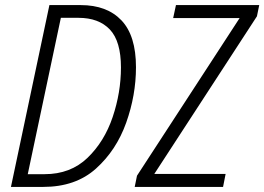

<svg xmlns="http://www.w3.org/2000/svg" viewBox="-20 -734 1038 754"><path d="M23 0H150Q277 0 357 -72Q437 -144 475.5 -252Q514 -360 514 -470Q514 -594 457 -654Q400 -714 297 -714H174ZM89 -50 219 -664H288Q368 -664 411.5 -618Q455 -572 455 -469Q455 -371 422.5 -274.5Q390 -178 323.5 -114Q257 -50 155 -50ZM509 0 518 -44 921 -663H660L671 -714H998L989 -670L586 -51H866L856 0Z"/></svg>

Font: Noto Sans Display SemiCondensed Light
Style: Italic
Weight: 300
Width: 4
Italic angle: -12°
Designer: Monotype Design Team
Foundry: Monotype Imaging Inc.
Version: Version 1.900